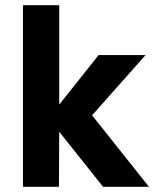

<svg xmlns="http://www.w3.org/2000/svg" viewBox="-20 -716 618 736"><path d="M207 -211 206 0H68V-696H207V-315L358 -505H538L333 -274L551 0H375Z"/></svg>

Font: XXII Aven Bold
Style: Regular
Weight: 700
Designer: Lecter Johnson
Foundry: Doubletwo Studios
Version: Version 1.001